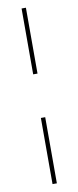

<svg xmlns="http://www.w3.org/2000/svg" viewBox="-97 -760 380 930"><g transform="rotate(-10 93.0 -295.0)"><path d="M82.4 -188.9H103.7V136.4H82.4ZM103.7 -727.3V-403.4H82.4V-727.3Z"/></g></svg>

Font: Inter UI Thin
Style: Regular
Weight: 100
Designer: Rasmus Andersson
Foundry: rsms
Version: 3.2;8d6f07862